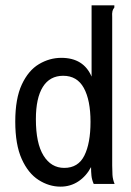

<svg xmlns="http://www.w3.org/2000/svg" viewBox="-20 -687 490 717"><path d="M206 10Q163 10 124 -15Q85 -40 61 -93.5Q37 -147 37 -233Q37 -319 61.5 -371.5Q86 -424 125.5 -447.5Q165 -471 209 -471Q292 -471 322 -401V-667H407V-659Q402 -653 400 -645.5Q398 -638 399 -622V-69Q399 -51 400 -34Q401 -17 408 0H330Q323 -16 321.5 -31Q320 -46 320 -63Q302 -29 272.5 -9.5Q243 10 206 10ZM220 -60Q272 -60 295 -106Q318 -152 318 -232Q318 -313 293 -358.5Q268 -404 216 -404Q166 -404 140 -362.5Q114 -321 114 -242Q114 -152 142.5 -106Q171 -60 220 -60Z"/></svg>

Font: Inconsolata SemiCondensed Medium
Style: Regular
Weight: 500
Width: 4
Monospace: yes
Designer: Raph Levien, Cyreal, Brenton Simpson
Foundry: Raph Levien, Cyreal, Google
Version: Version 3.001; ttfautohint (v1.8.2.53-6de2)